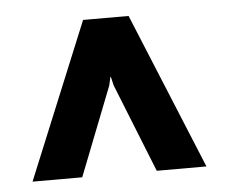

<svg xmlns="http://www.w3.org/2000/svg" viewBox="-36 -751 511 435"><g transform="rotate(-5 219.0 -533.5)"><path d="M417 -356H304L223.5 -557.5L219 -577H218L213.5 -557.5L134.5 -356H21.5L167.5 -711H271Z"/></g></svg>

Font: Roberto Sans
Style: Bold
Weight: 700
Designer: Google (font) & Cristiano Sobral (main changes)
Version: Version 1.000;October 12, 2021;FontCreator 14.0.0.2814 64-bi